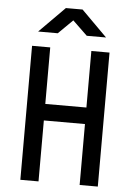

<svg xmlns="http://www.w3.org/2000/svg" viewBox="-62 -996 724 1042"><g transform="rotate(5 300.0 -475.0)"><path d="M89 0V-730H188V-422H412V-730H511V0H412V-332H188V0ZM115 -810 254 -950H345L485 -810H380L300 -887L222 -810Z"/></g></svg>

Font: JetBrains Mono NL Medium
Style: Regular
Weight: 500
Monospace: yes
Designer: Philipp Nurullin, Konstantin Bulenkov
Foundry: JetBrains
Version: Version 2.305; ttfautohint (v1.8.4.7-5d5b)